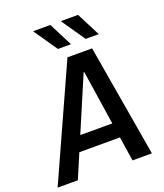

<svg xmlns="http://www.w3.org/2000/svg" viewBox="-185 -1001 945 1106"><g transform="rotate(-20 287.5 -447.5)"><path d="M-25 0 285 -686H436L553 0H434L347 -573H343L99 0ZM112 -149 125 -240H466L453 -149ZM420 -750 322 -892 324 -895H426L500 -750ZM250 -750 152 -892 153 -895H256L330 -750Z"/></g></svg>

Font: Chivo Mono Medium Medium
Style: Italic
Weight: 500
Italic angle: -8.05°
Monospace: yes
Version: Version 1.008